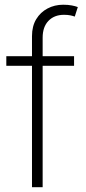

<svg xmlns="http://www.w3.org/2000/svg" viewBox="-20 -780 359 800"><path d="M288.6 -545.9V-505.9H6.3V-545.9ZM113.3 0V-629.4Q113.3 -670.9 130.9 -700Q148.4 -729 178 -744.6Q207.5 -760.3 243.2 -760.3Q264.2 -760.3 279.3 -757.3Q294.4 -754.4 304.2 -750.5L291.5 -710.9Q283.7 -713.9 272.7 -716.1Q261.7 -718.3 246.6 -718.3Q206.1 -718.3 181.9 -693.1Q157.7 -668 157.7 -623V0Z"/></svg>

Font: Inter ExtraLight
Style: Regular
Weight: 250
Designer: Rasmus Andersson
Foundry: rsms
Version: Version 4.001;git-66647c0bb